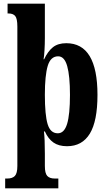

<svg xmlns="http://www.w3.org/2000/svg" viewBox="-20 -780 584 1040"><path d="M8 187H20Q47 187 60.5 173Q74 159 74 119V-636Q74 -679 62.5 -693Q51 -707 27 -707H21V-760H223V-573Q223 -542 221 -507.5Q219 -473 216 -459H219Q239 -502 266.5 -524Q294 -546 339 -546Q508 -546 508 -266Q508 -124 466.5 -56Q425 12 343 12Q298 12 269.5 -8Q241 -28 223 -68H218Q223 -28 223 53V119Q223 159 236 173Q249 187 276 187H296V240H8ZM359 -266Q359 -369 344 -422Q329 -475 295 -475Q254 -475 238.5 -423Q223 -371 223 -267Q223 -157 238 -107.5Q253 -58 293 -58Q328 -58 343.5 -109Q359 -160 359 -266Z"/></svg>

Font: Noto Serif CondExtraBold
Style: Regular
Weight: 800
Width: 3
Designer: Monotype Design Team
Foundry: Monotype Imaging Inc.
Version: Version 1.001